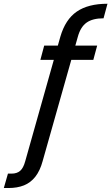

<svg xmlns="http://www.w3.org/2000/svg" viewBox="-154 -787 583 1005"><path d="M57.4 -473.7 77.3 -548.3H354.6L334.5 -473.7ZM161.8 -594.6Q188.1 -685.2 247.9 -726.3Q307.7 -767.4 408.6 -767.4L388 -691.2Q330.9 -691.2 299.2 -668.6Q267.6 -646.1 253.4 -594.6L69.1 56.7Q55.6 106.5 31 137.9Q6.4 169.2 -28.4 183.2Q-63.3 197.2 -110.1 197.2H-134L-112.4 121.8H-93.7Q-65.5 121.8 -48.6 107.3Q-31.6 92.8 -21.9 56.7Z"/></svg>

Font: Poppins Variable
Style: Italic
Weight: 100
Italic angle: -10°
Designer: Jonny Pinhorn
Foundry: Indian Type Foundry
Version: Version 6.000